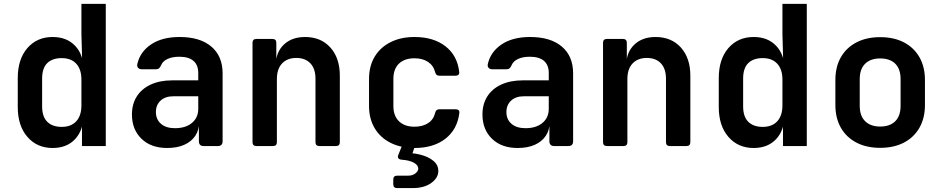

<svg xmlns="http://www.w3.org/2000/svg" viewBox="-20 -750 4840 986"><path d="M250.4 10Q170.2 10 120.7 -47Q71.2 -104.1 71.2 -200.4V-349.1Q71.2 -445.9 120.5 -503Q169.8 -560 250.4 -560Q323.7 -560 366.9 -513.6Q410.1 -467.3 410.1 -386.6L373.1 -439.1H401.9L398.1 -575.9V-730H523.2V0H401V-110.9H373.1L409.2 -163.4Q409.2 -82.9 366.5 -36.4Q323.7 10 250.4 10ZM296.8 -98.4Q345.2 -98.4 371.7 -127.3Q398.1 -156.1 398.1 -208.8V-341.2Q398.1 -393.9 371.7 -422.7Q345.2 -451.6 296.8 -451.6Q249.2 -451.6 222.7 -425.9Q196.3 -400.2 196.3 -346.2V-203.8Q196.3 -150.8 222.7 -124.6Q249.2 -98.4 296.8 -98.4Z M838.5 10Q755.3 10 706.5 -37.5Q657.6 -85 657.6 -162Q657.6 -215.9 682.7 -255.1Q707.7 -294.3 754.3 -315.8Q800.9 -337.3 864.4 -337.3H998.1V-375.6Q998.1 -416.1 973.5 -437.4Q948.9 -458.6 901 -458.6Q865.4 -458.6 840.9 -447.5Q816.5 -436.4 807.5 -415.7Q803.3 -405 797.1 -399.6Q791 -394.2 780.2 -394.2H708.6Q696.2 -394.2 689.6 -401.2Q682.9 -408.1 684.9 -419.9Q698.5 -482.9 755.2 -521.5Q811.9 -560 902.2 -560Q1007.4 -560 1065.3 -510.8Q1123.2 -461.7 1123.2 -373.3V-24.7Q1123.2 0 1098.5 0H1026.1Q1001.4 0 1001.4 -24.7V-105.3H981.2L1002.8 -122.9Q1002.8 -82.3 982.8 -52.5Q962.8 -22.6 926.1 -6.3Q889.4 10 838.5 10ZM878.7 -91.7Q933.6 -91.7 965.8 -118.8Q998.1 -145.8 998.1 -190.9V-255.6H870.3Q828.6 -255.6 804.6 -233.2Q780.6 -210.8 780.6 -174.4Q780.6 -137.1 806.5 -114.4Q832.3 -91.7 878.7 -91.7Z M1296.8 0Q1276.8 0 1276.8 -20V-530Q1276.8 -550 1296.8 -550H1379Q1399 -550 1399 -530V-445H1432.6L1396 -415.8Q1396.6 -482 1437.7 -521Q1478.7 -560 1546.6 -560Q1627.8 -560 1676.5 -506.1Q1725.2 -452.1 1725.2 -361.2V-20Q1725.2 0 1705.2 0H1620.1Q1600.1 0 1600.1 -20V-345.8Q1600.1 -397.1 1573.9 -424.8Q1547.6 -452.4 1501.8 -452.4Q1455.2 -452.4 1428.5 -424.1Q1401.9 -395.9 1401.9 -344.1V-20Q1401.9 0 1381.9 0Z M2019.6 215.9Q1999.6 215.9 1999.6 195.9V172.1Q1999.6 152.1 2019.6 152.1H2075.5Q2099.2 152.1 2113.6 140.3Q2128 128.5 2128 116.1Q2128 98.2 2105.5 85.6Q2083.1 73 2041.6 70Q2030.6 69 2025.9 62.7Q2021.1 56.4 2025.1 46.4L2045.6 -4.7Q2051 -20.1 2068.6 -20.1H2093.9Q2104.9 -20.1 2109.4 -14.1Q2113.9 -8.1 2109.9 2.9L2098.1 37.3Q2127 39.8 2157.7 50Q2188.3 60.3 2209.6 79.5Q2231 98.7 2231 127.6Q2231 163.4 2194.7 189.6Q2158.5 215.9 2099.3 215.9ZM2108.6 10Q2038.5 10 1985.8 -16.5Q1933.1 -42.9 1904.1 -91.6Q1875.1 -140.3 1875.1 -205.9V-344.1Q1875.1 -410.7 1904.1 -458.9Q1933.1 -507.1 1985.8 -533.5Q2038.5 -560 2108.6 -560Q2205.8 -560 2267.1 -512.7Q2328.4 -465.3 2338 -382.2Q2341 -361.2 2319 -361.2H2235.6Q2218.8 -361.2 2214.6 -379.6Q2206 -413.7 2177.9 -432.2Q2149.8 -450.7 2108.6 -450.7Q2057.8 -450.7 2029 -423.4Q2000.2 -396 2000.2 -344.6V-205.9Q2000.2 -155 2029 -127.1Q2057.8 -99.3 2108.6 -99.3Q2150.4 -99.3 2178.5 -117.7Q2206.6 -136.1 2214.6 -170.4Q2218.8 -188.8 2235.6 -188.8H2319Q2341 -188.8 2339 -170.4Q2329 -86.1 2267.9 -38Q2206.8 10 2108.6 10Z M2638.5 10Q2555.3 10 2506.5 -37.5Q2457.6 -85 2457.6 -162Q2457.6 -215.9 2482.7 -255.1Q2507.7 -294.3 2554.3 -315.8Q2600.9 -337.3 2664.4 -337.3H2798.1V-375.6Q2798.1 -416.1 2773.5 -437.4Q2748.9 -458.6 2701 -458.6Q2665.4 -458.6 2640.9 -447.5Q2616.5 -436.4 2607.5 -415.7Q2603.3 -405 2597.1 -399.6Q2591 -394.2 2580.2 -394.2H2508.6Q2496.2 -394.2 2489.6 -401.2Q2482.9 -408.1 2484.9 -419.9Q2498.5 -482.9 2555.2 -521.5Q2611.9 -560 2702.2 -560Q2807.4 -560 2865.3 -510.8Q2923.2 -461.7 2923.2 -373.3V-24.7Q2923.2 0 2898.5 0H2826.1Q2801.4 0 2801.4 -24.7V-105.3H2781.2L2802.8 -122.9Q2802.8 -82.3 2782.8 -52.5Q2762.8 -22.6 2726.1 -6.3Q2689.4 10 2638.5 10ZM2678.7 -91.7Q2733.6 -91.7 2765.8 -118.8Q2798.1 -145.8 2798.1 -190.9V-255.6H2670.3Q2628.6 -255.6 2604.6 -233.2Q2580.6 -210.8 2580.6 -174.4Q2580.6 -137.1 2606.5 -114.4Q2632.3 -91.7 2678.7 -91.7Z M3096.8 0Q3076.8 0 3076.8 -20V-530Q3076.8 -550 3096.8 -550H3179Q3199 -550 3199 -530V-445H3232.6L3196 -415.8Q3196.6 -482 3237.7 -521Q3278.7 -560 3346.6 -560Q3427.8 -560 3476.5 -506.1Q3525.2 -452.1 3525.2 -361.2V-20Q3525.2 0 3505.2 0H3420.1Q3400.1 0 3400.1 -20V-345.8Q3400.1 -397.1 3373.9 -424.8Q3347.6 -452.4 3301.8 -452.4Q3255.2 -452.4 3228.5 -424.1Q3201.9 -395.9 3201.9 -344.1V-20Q3201.9 0 3181.9 0Z M3850.4 10Q3770.2 10 3720.7 -47Q3671.2 -104.1 3671.2 -200.4V-349.1Q3671.2 -445.9 3720.5 -503Q3769.8 -560 3850.4 -560Q3923.7 -560 3966.9 -513.6Q4010.1 -467.3 4010.1 -386.6L3973.1 -439.1H4001.9L3998.1 -575.9V-730H4123.2V0H4001V-110.9H3973.1L4009.2 -163.4Q4009.2 -82.9 3966.5 -36.4Q3923.7 10 3850.4 10ZM3896.8 -98.4Q3945.2 -98.4 3971.7 -127.3Q3998.1 -156.1 3998.1 -208.8V-341.2Q3998.1 -393.9 3971.7 -422.7Q3945.2 -451.6 3896.8 -451.6Q3849.2 -451.6 3822.7 -425.9Q3796.3 -400.2 3796.3 -346.2V-203.8Q3796.3 -150.8 3822.7 -124.6Q3849.2 -98.4 3896.8 -98.4Z M4500 9.2Q4429.9 9.2 4378.2 -17.7Q4326.5 -44.6 4298.2 -94.1Q4270 -143.6 4270 -210.8V-339.2Q4270 -406.8 4298.2 -456.1Q4326.5 -505.4 4378.2 -532.3Q4429.9 -559.2 4500 -559.2Q4571.1 -559.2 4622.3 -532.3Q4673.5 -505.4 4701.8 -456.1Q4730 -406.8 4730 -339.2V-210.8Q4730 -143.6 4701.8 -94.1Q4673.5 -44.6 4622.1 -17.7Q4570.7 9.2 4500 9.2ZM4500 -100.1Q4550.2 -100.1 4577.6 -127.5Q4604.9 -155 4604.9 -206.7V-343.3Q4604.9 -395.6 4577.6 -422.8Q4550.2 -449.9 4500 -449.9Q4450.8 -449.9 4422.9 -422.8Q4395.1 -395.6 4395.1 -343.3V-206.7Q4395.1 -155 4422.9 -127.5Q4450.8 -100.1 4500 -100.1Z"/></svg>

Font: Pitagon Sans Mono
Style: Regular
Weight: 400
Monospace: yes
Designer: Travis Tran
Foundry: Pitagon
Version: Version 1.001;gftools[0.9.26]